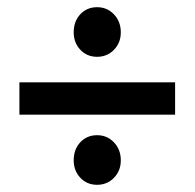

<svg xmlns="http://www.w3.org/2000/svg" viewBox="-20 -599 541 534"><path d="M316 -509Q316 -480 297 -460.5Q278 -441 250 -441Q222 -441 203.5 -460.5Q185 -480 185 -509Q185 -540 203.5 -559.5Q222 -579 250 -579Q278 -579 297 -559Q316 -539 316 -509ZM34 -370H467V-280H34ZM316 -153Q316 -124 297 -104.5Q278 -85 250 -85Q222 -85 203.5 -104.5Q185 -124 185 -153Q185 -184 203.5 -203.5Q222 -223 250 -223Q278 -223 297 -203Q316 -183 316 -153Z"/></svg>

Font: Montserrat Medium
Style: Regular
Weight: 500
Designer: Julieta Ulanovsky
Foundry: Julieta Ulanovsky
Version: Version 6.001